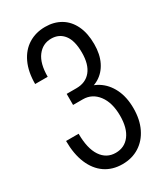

<svg xmlns="http://www.w3.org/2000/svg" viewBox="-185 -810 781 901"><g transform="rotate(-30 205.5 -360.0)"><path d="M206 10Q152 10 112.5 -17Q73 -44 51.5 -95Q30 -146 30 -217H98Q98 -137 126.5 -94.5Q155 -52 205 -52Q253 -52 281 -89Q309 -126 309 -193Q309 -264 277.5 -305.5Q246 -347 196 -347H143V-407H196Q246 -407 274 -441Q302 -475 302 -539Q302 -604 277 -636Q252 -668 209 -668Q163 -668 134.5 -630.5Q106 -593 106 -521H38Q38 -587 60 -634Q82 -681 121.5 -705.5Q161 -730 212 -730Q260 -730 296 -708.5Q332 -687 352 -645.5Q372 -604 372 -545Q372 -490 352.5 -450.5Q333 -411 298 -390Q263 -369 214 -369L208 -390Q260 -390 298.5 -366Q337 -342 359 -297.5Q381 -253 381 -192Q381 -131 359 -85.5Q337 -40 297.5 -15Q258 10 206 10Z"/></g></svg>

Font: Instrument Sans Condensed
Style: Regular
Weight: 400
Width: 3
Designer: Rodrigo Fuenzalida
Foundry: fragTYPE
Version: Version 1.000;gftools[0.9.28]